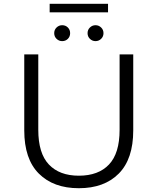

<svg xmlns="http://www.w3.org/2000/svg" viewBox="-20 -987 832 1013"><path d="M396 6Q262 6 185 -71Q108 -148 108 -299V-700H182V-302Q182 -178 238 -119Q294 -60 396 -60Q499 -60 555 -119Q611 -178 611 -302V-700H683V-299Q683 -148 606.5 -71Q530 6 396 6ZM308 -770Q291 -770 278.5 -782Q266 -794 266 -812Q266 -830 278.5 -842Q291 -854 308 -854Q326 -854 338 -842Q350 -830 350 -812Q350 -794 338 -782Q326 -770 308 -770ZM484 -770Q467 -770 454.5 -782Q442 -794 442 -812Q442 -830 454.5 -842Q467 -854 484 -854Q501 -854 513.5 -842Q526 -830 526 -812Q526 -794 513.5 -782Q501 -770 484 -770ZM242 -922V-967H550V-922Z"/></svg>

Font: Montserrat
Style: Regular
Weight: 400
Designer: Julieta Ulanovsky
Foundry: Julieta Ulanovsky
Version: Version 9.000; ttfautohint (v1.8.4.7-5d5b)